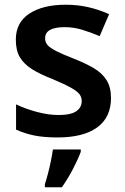

<svg xmlns="http://www.w3.org/2000/svg" viewBox="-20 -572 530 813"><path d="M450 -157Q450 -75 391.5 -32.5Q333 10 224 10Q167 10 126.5 2Q86 -6 48 -23V-130Q88 -111 136.5 -98Q185 -85 228 -85Q280 -85 303 -101Q326 -117 326 -144Q326 -160 317 -172.5Q308 -185 281.5 -200Q255 -215 203 -237Q151 -257 116.5 -278.5Q82 -300 64.5 -329Q47 -358 47 -404Q47 -477 104.5 -514.5Q162 -552 258 -552Q308 -552 352.5 -542Q397 -532 442 -512L402 -419Q364 -435 328 -446Q292 -457 254 -457Q171 -457 171 -410Q171 -393 181.5 -381Q192 -369 218.5 -355.5Q245 -342 294 -323Q342 -304 377 -283.5Q412 -263 431 -233Q450 -203 450 -157ZM322 71Q311 101 289.5 142.5Q268 184 242 221H170V208Q176 190 183 163.5Q190 137 195.5 109.5Q201 82 204 61H322Z"/></svg>

Font: Noto Sans SemiBold
Style: Regular
Weight: 600
Designer: Monotype Design Team
Foundry: Monotype Imaging Inc.
Version: Version 2.007